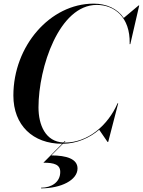

<svg xmlns="http://www.w3.org/2000/svg" viewBox="-20 -780 785 1055"><path d="M321.5 10 218.5 114C278.5 114 311 124.5 311 165C311 221 263 251.5 205.5 251.5V255C315 255 406 210 406 145.5C406 93 345 74 262 74L325.5 10C402 9 470.5 -21 525 -67L571 0H574.5L629.5 -212.5H626C573 -90 462.5 3.5 336 3.5C334.5 3.5 333.5 3.5 332 3.5L340 -5H336L328 3C230 -1.5 191.5 -93 191.5 -190C191.5 -409.5 305 -753 511.5 -753C609.5 -753 695.5 -685 692.5 -542L692 -537.5H696L745 -750H741.5L660 -681.5C624.5 -733 565.5 -760 494 -760C256 -760 53.5 -528 53.5 -255C53.5 -92 160.5 10 321.5 10Z"/></svg>

Font: Bodoni* 48pt Medium
Style: Italic
Weight: 500
Italic angle: -13°
Version: Version 2.3